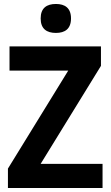

<svg xmlns="http://www.w3.org/2000/svg" viewBox="-20 -948 558 968"><path d="M262 -928C216 -928 185 -908 185 -855C185 -802 216 -782 262 -782C307 -782 338 -802 338 -855C338 -908 307 -928 262 -928ZM497 0V-122H185L489 -616V-714H28V-592H324L20 -98V0Z"/></svg>

Font: Noto Sans Gurmukhi SemiCondensed
Style: Bold
Weight: 700
Width: 4
Designer: Jelle Bosma - Monotype Design Team
Foundry: Monotype Imaging Inc.
Version: Version 2.004